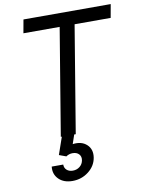

<svg xmlns="http://www.w3.org/2000/svg" viewBox="-102 -770 825 1101"><g transform="rotate(-10 310.5 -219.5)"><path d="M207 0 310 -622H99L113 -700H621L607 -622H397L294 0H285L267 53Q319 46 349.5 74.5Q380 103 372 151Q364 198 323.5 229.5Q283 261 230 261Q179 261 150 232Q121 203 126 159H193Q193 179 206.5 191Q220 203 242 203Q265 203 282 189.5Q299 176 303 154Q307 132 294 118Q281 104 257 104Q236 104 219 116L178 101L213 0Z"/></g></svg>

Font: CommitMono
Style: Italic
Weight: 400
Monospace: yes
Designer: Eigil Nikolajsen
Foundry: Eigil Nikolajsen
Version: Version 1.143